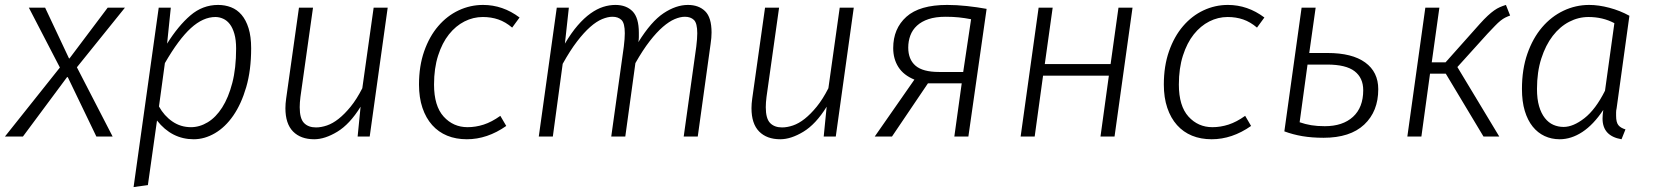

<svg xmlns="http://www.w3.org/2000/svg" viewBox="-52 -554 6712 779"><path d="M220 -241 41 0H-32L191 -280L65 -523H131L228 -317H230L385 -523H455L260 -281L405 0H339L223 -241Z M626 -377Q671 -449 720.5 -491.5Q770 -534 833 -534Q861 -534 885.5 -524.5Q910 -515 928 -494Q946 -473 956.5 -439.5Q967 -406 967 -358Q967 -269 947 -200.5Q927 -132 894.5 -85Q862 -38 820 -13.5Q778 11 734 11Q645 11 585 -65L548 197L490 205L592 -523H641ZM822 -485Q772 -485 722.5 -440Q673 -395 617 -298L593 -122Q614 -84 647.5 -61Q681 -38 723 -38Q758 -38 791 -58Q824 -78 849.5 -118Q875 -158 890.5 -217.5Q906 -277 906 -357Q906 -392 899 -416.5Q892 -441 880.5 -456Q869 -471 853.5 -478Q838 -485 822 -485Z M1411 -121Q1367 -50 1316.5 -19.5Q1266 11 1223 11Q1168 11 1137 -20.5Q1106 -52 1106 -115Q1106 -133 1109 -154L1161 -523H1218L1167 -161Q1164 -137 1164 -119Q1164 -73 1181.5 -55Q1199 -37 1230 -37Q1251 -37 1274.5 -45Q1298 -53 1322 -72Q1346 -91 1370.5 -121Q1395 -151 1418 -196L1464 -523H1521L1448 0H1399Z M2026 -442Q1999 -465 1970 -475Q1941 -485 1907 -485Q1868 -485 1832.5 -467Q1797 -449 1769.5 -414.5Q1742 -380 1725.5 -328.5Q1709 -277 1709 -211Q1709 -124 1748 -81Q1787 -38 1845 -38Q1878 -38 1910.5 -48.5Q1943 -59 1978 -84L2002 -43Q1925 11 1842 11Q1798 11 1762.5 -3.5Q1727 -18 1701.5 -46.5Q1676 -75 1662 -116.5Q1648 -158 1648 -211Q1648 -286 1669 -346Q1690 -406 1726 -448Q1762 -490 1809 -512Q1856 -534 1908 -534Q1988 -534 2056 -483Z M2240 -377Q2266 -421 2292 -451Q2318 -481 2344 -499.5Q2370 -518 2395 -526Q2420 -534 2445 -534Q2489 -534 2514.5 -508Q2540 -482 2540 -421V-403Q2540 -394 2538 -383Q2590 -467 2640.5 -500.5Q2691 -534 2739 -534Q2783 -534 2809 -508.5Q2835 -483 2835 -422Q2835 -412 2834 -400Q2833 -388 2831 -375L2779 0H2722L2773 -365Q2775 -382 2776 -395Q2777 -408 2777 -419Q2777 -460 2763.5 -473Q2750 -486 2727 -486Q2708 -486 2685.5 -476.5Q2663 -467 2637.5 -445Q2612 -423 2584 -387Q2556 -351 2526 -298L2485 0H2428L2479 -365Q2481 -382 2482 -395Q2483 -408 2483 -419Q2483 -460 2469.5 -473Q2456 -486 2433 -486Q2414 -486 2391 -476.5Q2368 -467 2342.5 -444.5Q2317 -422 2289 -385.5Q2261 -349 2231 -295L2191 0H2134L2207 -523H2256Z M3302 -121Q3258 -50 3207.5 -19.5Q3157 11 3114 11Q3059 11 3028 -20.5Q2997 -52 2997 -115Q2997 -133 3000 -154L3052 -523H3109L3058 -161Q3055 -137 3055 -119Q3055 -73 3072.5 -55Q3090 -37 3121 -37Q3142 -37 3165.5 -45Q3189 -53 3213 -72Q3237 -91 3261.5 -121Q3286 -151 3309 -196L3355 -523H3412L3339 0H3290Z M3658 -231Q3614 -249 3593 -282Q3572 -315 3572 -359Q3572 -438 3625.5 -486Q3679 -534 3791 -534Q3829 -534 3871 -529.5Q3913 -525 3951 -518L3877 0H3820L3850 -216H3713L3567 0H3497ZM3888 -476Q3862 -481 3838 -483.5Q3814 -486 3785 -486Q3744 -486 3715.5 -476.5Q3687 -467 3668.5 -450Q3650 -433 3641.5 -410Q3633 -387 3633 -361Q3633 -313 3662.5 -287.5Q3692 -262 3758 -262H3856Z M4413 0 4447 -247H4180L4146 0H4089L4162 -523H4219L4187 -294H4454L4486 -523H4543L4470 0Z M5048 -442Q5021 -465 4992 -475Q4963 -485 4929 -485Q4890 -485 4854.5 -467Q4819 -449 4791.5 -414.5Q4764 -380 4747.5 -328.5Q4731 -277 4731 -211Q4731 -124 4770 -81Q4809 -38 4867 -38Q4900 -38 4932.5 -48.5Q4965 -59 5000 -84L5024 -43Q4947 11 4864 11Q4820 11 4784.5 -3.5Q4749 -18 4723.5 -46.5Q4698 -75 4684 -116.5Q4670 -158 4670 -211Q4670 -286 4691 -346Q4712 -406 4748 -448Q4784 -490 4831 -512Q4878 -534 4930 -534Q5010 -534 5078 -483Z M5229 -523H5286L5260 -339H5334Q5434 -339 5487 -300.5Q5540 -262 5540 -192Q5540 -102 5483 -48.5Q5426 5 5318 5Q5271 5 5232.5 -1.5Q5194 -8 5159 -21ZM5323 -42Q5396 -42 5437.5 -80Q5479 -118 5479 -188Q5479 -238 5444 -265Q5409 -292 5333 -292H5253L5221 -58Q5244 -50 5268 -46Q5292 -42 5323 -42Z M5788 -523 5757 -301H5813L5952 -457Q5970 -477 5984 -490Q5998 -503 6010 -511.5Q6022 -520 6033.5 -525Q6045 -530 6058 -534L6075 -491Q6064 -487 6055 -482.5Q6046 -478 6036 -470Q6026 -462 6013.5 -449Q6001 -436 5983 -417L5861 -282L6031 0H5967L5814 -255H5750L5715 0H5658L5731 -523Z M6527 11Q6450 -2 6450 -73Q6450 -88 6453 -108Q6413 -48 6368 -18.5Q6323 11 6276 11Q6243 11 6215 -2Q6187 -15 6166.5 -40.5Q6146 -66 6134.5 -104Q6123 -142 6123 -193Q6123 -273 6145 -336Q6167 -399 6204.5 -443Q6242 -487 6291.5 -510.5Q6341 -534 6396 -534Q6434 -534 6477.5 -522.5Q6521 -511 6559 -490L6507 -114Q6505 -106 6505 -98V-84Q6505 -58 6514 -46.5Q6523 -35 6543 -29ZM6292 -39Q6331 -39 6376.5 -74.5Q6422 -110 6460 -186L6498 -460Q6451 -485 6393 -485Q6352 -485 6314.5 -465.5Q6277 -446 6248 -408.5Q6219 -371 6201.5 -316.5Q6184 -262 6184 -193Q6184 -152 6192.5 -123Q6201 -94 6216 -75Q6231 -56 6250.5 -47.5Q6270 -39 6292 -39Z"/></svg>

Font: Glekhifnjqigglhiwekvrgaqftz
Style: Regular
Weight: 300
Italic angle: -8°
Designer: Carrois Corporate & Edenspiekermann
Foundry: Carrois Corporate GbR & Edenspiekermann AG
Version: Version 2.001